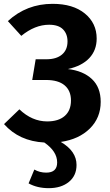

<svg xmlns="http://www.w3.org/2000/svg" viewBox="-20 -728 576 1001"><path d="M505 -197Q505 -114 448.5 -58Q392 -2 297 12Q379 60 379 132Q379 188 339 220.5Q299 253 234 253Q174 253 129 228L159 156Q187 172 221 172Q278 172 278 119Q278 61 211 15Q80 8 1 -81L81 -158Q147 -95 226 -95Q285 -95 317.5 -123.5Q350 -152 350 -204Q350 -255 317 -283Q284 -311 220 -311H148L166 -419H222Q274 -419 303 -443.5Q332 -468 332 -512Q332 -551 308.5 -575Q285 -599 236 -599Q162 -599 91 -541L21 -618Q119 -708 254 -708Q361 -708 422.5 -657.5Q484 -607 484 -527Q484 -466 445.5 -425Q407 -384 334 -368Q413 -359 459 -316Q505 -273 505 -197Z"/></svg>

Font: Fira Sans SemiBold
Style: Regular
Weight: 600
Designer: bBox Type GmbH & Carrois Corporate GbR & Edenspiekermann AG
Foundry: bBox Type GmbH & Carrois Corporate GbR & Edenspiekermann AG
Version: Version 4.301;PS 004.301;hotconv 1.0.88;makeotf.lib2.5.64775